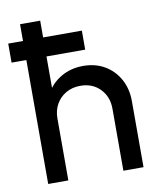

<svg xmlns="http://www.w3.org/2000/svg" viewBox="-81 -779 710 845"><g transform="rotate(-10 274.0 -357.0)"><path d="M0 -554V-639H329V-554ZM402 0V-277Q402 -331 368 -366Q334 -401 280 -401Q244 -401 216 -385Q188 -369 172 -341Q156 -313 156 -277L119 -298Q119 -352 143 -394Q167 -436 210 -460.5Q253 -485 307 -485Q361 -485 402.5 -461Q444 -437 468 -394Q492 -351 492 -295V0ZM66 0V-714H156V0Z"/></g></svg>

Font: Outfit Thin
Style: Regular
Weight: 400
Version: Version 1.100;gftools[0.9.27]